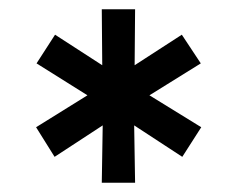

<svg xmlns="http://www.w3.org/2000/svg" viewBox="-20 -720 512 415"><path d="M200 -325 202 -449 98 -381 58 -445 169 -514 59 -583 99 -645 201 -579 200 -700H272L271 -579L373 -645L414 -583L303 -514L415 -445L374 -381L270 -449L272 -325Z"/></svg>

Font: Red Hat Text Medium
Style: Regular
Weight: 500
Designer: Pentagram, MCKL
Foundry: Pentagram, MCKL
Version: Version 1.023